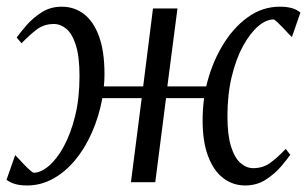

<svg xmlns="http://www.w3.org/2000/svg" viewBox="-33 -558 940 588"><path d="M50 10Q27.5 10 12.2 5.2Q-3 0.5 -13 -7.5L13.5 -83Q15.5 -81.5 23 -73.2Q30.5 -65 40.2 -54.8Q50 -44.5 58.5 -37Q67 -29.5 70 -29Q92 -29 116.5 -49.8Q141 -70.5 162.2 -109.2Q183.5 -148 197 -202.5Q210.5 -257 210.5 -324.5Q210.5 -385 199.2 -420Q188 -455 170.2 -469.8Q152.5 -484.5 132 -484.5Q102 -484.5 80 -468Q58 -451.5 33 -425.5L18 -443Q28 -457 47.2 -479.5Q66.5 -502 93.8 -519.8Q121 -537.5 156 -537.5Q194.5 -537.5 224 -515Q253.5 -492.5 270.2 -446.8Q287 -401 287 -330.5Q287 -321 286.5 -311.5Q286 -302 285 -293.5H405.5L435.5 -532H510.5L479.5 -293.5H598.5Q614.5 -361 647 -416.2Q679.5 -471.5 724.8 -504.5Q770 -537.5 823.5 -537.5Q846 -537.5 861.2 -533Q876.5 -528.5 887 -519.5L861 -444.5Q859 -446 851.2 -454.2Q843.5 -462.5 833.8 -472.8Q824 -483 816 -490.5Q808 -498 805 -498.5Q782 -498.5 757.5 -477.5Q733 -456.5 711.5 -417.5Q690 -378.5 676.8 -323.8Q663.5 -269 663.5 -202Q663.5 -144.5 674.5 -109.5Q685.5 -74.5 703.5 -58.8Q721.5 -43 742.5 -43Q771 -43 792.8 -58Q814.5 -73 842 -102L856 -84Q847 -71 828 -48.5Q809 -26 781.2 -8Q753.5 10 718 10Q680.5 10 651 -12.2Q621.5 -34.5 604.5 -79Q587.5 -123.5 587.5 -189.5Q587.5 -205 588.5 -221.5Q589.5 -238 592 -257.5H475.5L442.5 0H368L401 -257.5H280.5Q270 -201 248.5 -152.2Q227 -103.5 196.8 -67.2Q166.5 -31 129.2 -10.5Q92 10 50 10Z"/></svg>

Font: Merriweather 72pt Light
Style: Italic
Weight: 300
Italic angle: -7.8°
Version: Version 2.101